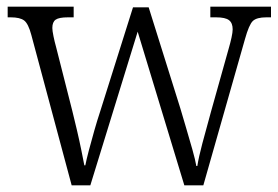

<svg xmlns="http://www.w3.org/2000/svg" viewBox="-20 -556 834 576"><path d="M74 -451Q65 -485 52.5 -494.5Q40 -504 12 -504H3V-536H201V-504H184Q157 -504 147 -497Q137 -490 137 -472Q137 -464 140.5 -447Q144 -430 148 -416L197 -223Q203 -199 210.5 -167Q218 -135 224 -105.5Q230 -76 233 -60H236Q239 -76 246.5 -104.5Q254 -133 263 -164.5Q272 -196 280 -220L379 -534H426L521 -231Q528 -207 538 -173.5Q548 -140 557 -108Q566 -76 569 -58H572Q576 -84 587 -125.5Q598 -167 613 -221L666 -410Q671 -427 674.5 -443Q678 -459 678 -468Q678 -487 667 -495.5Q656 -504 628 -504H611V-536H793V-504H779Q750 -504 738.5 -493Q727 -482 715 -439L590 0H533L393 -461L251 0H195Z"/></svg>

Font: Noto Serif Lao SemiCondensed Light
Style: Regular
Weight: 300
Width: 4
Designer: Monotype Design Team
Foundry: Monotype Imaging Inc.
Version: Version 2.003; ttfautohint (v1.8.4.7-5d5b)